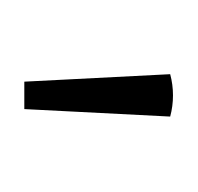

<svg xmlns="http://www.w3.org/2000/svg" viewBox="-22 -746 159 154"><g transform="rotate(90 57.0 -669.5)"><path d="M40 -727C51 -730 63 -730 74 -727L68 -610H46Z"/></g></svg>

Font: Arima Koshi Thin
Style: Regular
Weight: 250
Designer: Joana Correia and Natanael Gama
Foundry: NDISCOVER
Version: Version 1.019;PS 001.019;hotconv 1.0.88;makeotf.lib2.5.64775